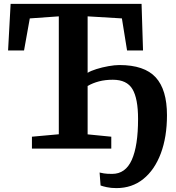

<svg xmlns="http://www.w3.org/2000/svg" viewBox="-20 -763 904 986"><path d="M578 203Q550 203 528.2 198.2Q506.5 193.5 496.5 189.5L491.5 123Q499 125 513.8 127.5Q528.5 130 556 130Q624.5 130 656.8 58Q689 -14 689 -152Q689 -257 660.2 -305.2Q631.5 -353.5 559.5 -353.5Q520 -353.5 488 -345Q456 -336.5 430 -321.5V-73L551.5 -61V0H144V-61L282 -73.5V-679L133 -668.5L103.5 -504H21.5L34.5 -743H707L714.5 -504H632.5L606 -668.5L430 -679V-389Q445.5 -399 475 -408.2Q504.5 -417.5 536.8 -423.2Q569 -429 593 -429Q721.5 -429 779.5 -365.8Q837.5 -302.5 837.5 -171.5Q837.5 -59.5 805.8 25Q774 109.5 716 156.2Q658 203 578 203Z"/></svg>

Font: Merriweather
Style: Bold
Weight: 700
Designer: Eben Sorkin
Foundry: Eben Sorkin
Version: Version 2.100; ttfautohint (v1.7.19-72a1) -l 8 -r 50 -G 200 